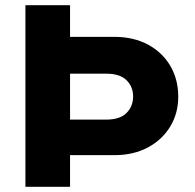

<svg xmlns="http://www.w3.org/2000/svg" viewBox="-20 -720 750 740"><path d="M78 0V-700H250V-578H420Q495 -578 550.5 -548Q606 -518 636.5 -466Q667 -414 667 -347Q667 -284 636.5 -233Q606 -182 550.5 -152Q495 -122 420 -122H250V0ZM250 -259H389Q442 -259 467.5 -284.5Q493 -310 493 -348Q493 -386 467.5 -411Q442 -436 390 -436H250Z"/></svg>

Font: Red Hat Text
Style: Bold
Weight: 700
Designer: Pentagram, MCKL
Foundry: MCKL
Version: Version 1.030